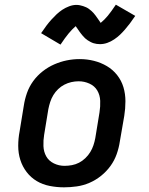

<svg xmlns="http://www.w3.org/2000/svg" viewBox="-20 -794 640 822"><path d="M254 8Q223 8 192.5 2Q162 -4 137 -19Q112 -34 94 -57.5Q76 -81 67 -109.5Q58 -138 58 -169.5Q58 -201 64 -232L82 -342Q86 -369 95.5 -396Q105 -423 122 -446.5Q139 -470 162.5 -488.5Q186 -507 212.5 -518.5Q239 -530 266 -535.5Q293 -541 321 -541Q353 -541 382.5 -533.5Q412 -526 437.5 -511Q463 -496 481.5 -472.5Q500 -449 508.5 -420.5Q517 -392 517 -360.5Q517 -329 512 -298L493 -188Q489 -161 479.5 -134Q470 -107 453 -83.5Q436 -60 413 -41.5Q390 -23 363.5 -11.5Q337 0 309 4Q281 8 254 8ZM256 -84Q272 -84 288 -87Q304 -90 318.5 -97.5Q333 -105 345.5 -117Q358 -129 366.5 -143Q375 -157 380 -172Q385 -187 388 -203L406 -313Q410 -338 409 -362.5Q408 -387 396.5 -406.5Q385 -426 363 -436Q341 -446 317 -446Q301 -446 285.5 -442.5Q270 -439 255.5 -431.5Q241 -424 229 -412.5Q217 -401 208.5 -387Q200 -373 195 -357.5Q190 -342 187 -327L169 -217Q165 -193 166 -168.5Q167 -144 178 -124.5Q189 -105 210.5 -94.5Q232 -84 256 -84Q256 -84 256 -84Q256 -84 256 -84ZM239 -603 156 -652Q168 -670 179 -684.5Q190 -699 200.5 -710.5Q211 -722 222 -732.5Q233 -743 246.5 -752Q260 -761 276 -767Q292 -773 307 -773Q315 -773 322 -771.5Q329 -770 335.5 -768Q342 -766 348.5 -763Q355 -760 360.5 -756Q366 -752 371 -747.5Q376 -743 381 -737.5Q386 -732 389.5 -727Q393 -722 396.5 -717Q400 -712 404 -706.5Q408 -701 411 -696Q427 -709 441.5 -726.5Q456 -744 476 -774L559 -726Q547 -708 536 -693.5Q525 -679 514.5 -667Q504 -655 493.5 -645Q483 -635 469 -625.5Q455 -616 439.5 -610.5Q424 -605 408 -605Q401 -605 394 -606Q387 -607 380.5 -609Q374 -611 367.5 -614.5Q361 -618 355.5 -621.5Q350 -625 344.5 -630Q339 -635 334.5 -640.5Q330 -646 326 -651Q322 -656 319 -660.5Q316 -665 311.5 -671.5Q307 -678 304 -682Q289 -669 274 -651Q259 -633 239 -603Z"/></svg>

Font: Iosevka Curly Slab SmBdExObl
Style: Regular
Weight: 600
Width: 7
Italic angle: -9°
Monospace: yes
Designer: Belleve Invis
Foundry: Belleve Invis
Version: Version 11.1.0; ttfautohint (v1.8.3)